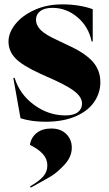

<svg xmlns="http://www.w3.org/2000/svg" viewBox="-20 -543 498 880"><path d="M74 -1 41 -186H47Q70 -111 136 -62.5Q202 -14 280 -14Q318 -14 337 -29Q356 -44 356 -68Q356 -94 329.5 -118Q303 -142 232 -175L165 -205Q82 -243 50.5 -276Q19 -309 19 -353Q19 -393 50.5 -432.5Q82 -472 138.5 -497.5Q195 -523 265 -523Q343 -523 405 -501V-353H400Q386 -421 335 -464Q284 -507 221 -507Q184 -507 164.5 -492Q145 -477 145 -453Q145 -427 167 -405Q189 -383 245 -358L293 -335Q370 -300 405 -260.5Q440 -221 440 -166Q440 -117 411.5 -75.5Q383 -34 326 -9.5Q269 15 188 15Q125 15 74 -1ZM197 215Q197 186 176.5 163Q156 140 117 121Q122 88 147.5 67Q173 46 215 46Q258 46 283.5 71Q309 96 309 134Q309 176 275.5 212Q242 248 213.5 265Q185 282 121 317L118 311Q157 289 177 267Q197 245 197 215Z"/></svg>

Font: Nyght Serif Bold
Style: Regular
Weight: 700
Designer: Maksym Kobuzan
Version: Version 0.410